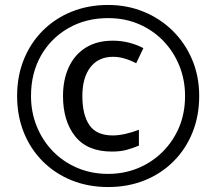

<svg xmlns="http://www.w3.org/2000/svg" viewBox="-20 -744 872 774"><path d="M416 10Q336 10 269 -17Q202 -44 152.5 -93.5Q103 -143 76 -210Q49 -277 49 -357Q49 -437 76 -504Q103 -571 152.5 -620.5Q202 -670 269 -697Q336 -724 416 -724Q492 -724 558.5 -697Q625 -670 675.5 -620.5Q726 -571 754.5 -504Q783 -437 783 -357Q783 -277 756 -210Q729 -143 679.5 -93.5Q630 -44 563 -17Q496 10 416 10ZM416 -43Q480 -43 536 -66Q592 -89 635 -131.5Q678 -174 702 -231Q726 -288 726 -357Q726 -422 703 -479Q680 -536 638.5 -579Q597 -622 540.5 -646.5Q484 -671 416 -671Q326 -671 255.5 -630.5Q185 -590 145 -519.5Q105 -449 105 -357Q105 -292 128 -235Q151 -178 192.5 -135Q234 -92 291 -67.5Q348 -43 416 -43ZM431 -133Q332 -133 283 -194.5Q234 -256 234 -357Q234 -422 257 -472.5Q280 -523 325 -551.5Q370 -580 435 -580Q500 -580 558 -550L529 -489Q479 -515 436 -515Q377 -515 344.5 -473Q312 -431 312 -357Q312 -281 340.5 -239.5Q369 -198 435 -198Q458 -198 486.5 -204.5Q515 -211 540 -221V-157Q516 -147 491 -140Q466 -133 431 -133Z"/></svg>

Font: Noto Sans SignWriting
Style: Regular
Weight: 400
Designer: Monotype Design Team
Foundry: Monotype Imaging Inc.
Version: Version 2.004; ttfautohint (v1.8.4.7-5d5b)